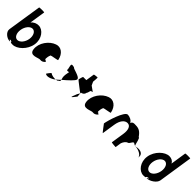

<svg xmlns="http://www.w3.org/2000/svg" viewBox="259 -2077 3371 3371"><g transform="rotate(45 1945.0 -391.0)"><path d="M40 -146C28 -66 125 0 186 0C240 0 130 -23 193 -26C260 -6 177 8 272 8C378 8 518 -118 542 -274C566 -430 464 -556 358 -556C303 -556 252 -532 218 -490L264 -785C265 -792 140 -792 139 -784ZM187 -274C201 -366 262 -440 322 -440C383 -440 423 -366 409 -274C395 -184 333 -109 271 -109C209 -109 173 -184 187 -274Z M589 -196C608 -52 764 -160 803 -148C834 -144 864 -152 899 -191C891 -193 869 -212 872 -217C854 -188 846 -257 877 -330C887 -340 1037 -358 1029 -368C1003 -506 902 -570 809 -535C684 -493 570 -341 589 -196ZM872 -217V-218ZM900 -192 899 -191C901 -191 901 -191 900 -190Z M1047 -46C1089 -14 1176 -43 1240 -95C1202 -91 1141 -98 1109 -124C1101 -124 1049 -56 1047 -46ZM1263 -378C1257 -340 1282 -344 1314 -354C1309 -333 1305 -306 1301 -279C1292 -218 1307 -184 1313 -161C1405 -239 1504 -329 1505 -362C1515 -424 1312 -450 1316 -475C1237 -490 1237 -490 1263 -378ZM1240 -95C1265 -98 1285 -105 1286 -114C1318 -128 1319 -140 1313 -161C1288 -137 1264 -114 1240 -95Z M1522 -382C1520 -371 1723 -226 1715 -226L1686 -177C1628 -34 1644 -54 1722 -154L1715 -246C1731 -246 1780 -261 1788 -314C1795 -314 1811 -371 1813 -382C1815 -392 1862 -400 1855 -400L1760 -468L1730 -533C1731 -540 1741 -642 1734 -642C1727 -642 1652 -636 1651 -628L1627 -468H1549C1542 -468 1524 -392 1522 -382Z M1896 -196C1915 -52 2071 -160 2110 -148C2141 -144 2171 -152 2206 -191C2198 -193 2176 -212 2179 -217C2161 -188 2153 -257 2184 -330C2194 -340 2344 -358 2336 -368C2310 -506 2209 -570 2116 -535C1991 -493 1877 -341 1896 -196ZM2179 -217V-218ZM2207 -192 2206 -191C2208 -191 2208 -191 2207 -190Z M2383 -149C2383 -149 2489 -6 2490 -14L2528 -261C2546 -376 2602 -448 2672 -448C2743 -448 2771 -370 2754 -261L2716 -14C2715 -6 2811 0 2822 0L2839 -112C2857 -164 2891 -200 2922 -208C2949 -208 2991 -320 2982 -261C2989 -309 3005 -269 3047 -257C3028 -290 3016 -413 2983 -413C2927 -494 2880 -522 2800 -522C2751 -525 2728 -526 2700 -481C2688 -526 2615 -555 2572 -555C2492 -555 2395 -230 2383 -149ZM3047 -257C3049 -254 3051 -252 3053 -251L3062 -254ZM3062 -254H3071C3131 -254 3240 -205 3231 -149L3234 -170C3243 -228 3193 -264 3129 -264C3108 -264 3084 -261 3062 -254Z M3333 -274C3309 -118 3410 8 3517 8C3613 8 3533 -6 3606 -26C3668 -23 3551 0 3605 0C3666 0 3780 -66 3792 -146L3890 -784C3891 -792 3767 -792 3766 -785L3721 -490C3700 -532 3658 -556 3603 -556C3496 -556 3357 -430 3333 -274ZM3467 -274C3481 -366 3544 -440 3604 -440C3665 -440 3702 -366 3688 -274C3674 -184 3615 -109 3553 -109C3491 -109 3453 -184 3467 -274Z"/></g></svg>

Font: Ampere
Style: SCSuCndIta
Weight: 400
Version: Version 1